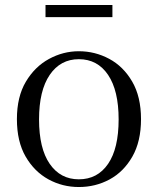

<svg xmlns="http://www.w3.org/2000/svg" viewBox="-20 -737 636 772"><path d="M297 15Q231 15 174.5 -16Q118 -47 83 -107.5Q48 -168 48 -258Q48 -348 84 -408.5Q120 -469 177 -500Q234 -531 297 -531Q362 -531 419 -500.5Q476 -470 511.5 -409Q547 -348 547 -258Q547 -168 512 -107Q477 -46 420.5 -15.5Q364 15 297 15ZM297 -16Q372 -16 414.5 -78Q457 -140 457 -257Q457 -373 414.5 -436Q372 -499 297 -499Q223 -499 180 -436Q137 -373 137 -257Q137 -140 180 -78Q223 -16 297 -16ZM163 -668V-717H432V-668Z"/></svg>

Font: Early Summer Mincho
Style: Regular
Weight: 400
Designer: GuiWonder
Version: Version 1.002